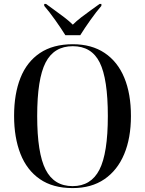

<svg xmlns="http://www.w3.org/2000/svg" viewBox="-20 -951 742 981"><path d="M351 10Q250 10 183.5 -36Q117 -82 84.5 -165Q52 -248 52 -359Q52 -471 84.5 -553Q117 -635 184 -680Q251 -725 352 -725Q448 -725 514.5 -680.5Q581 -636 615 -554Q649 -472 649 -358Q649 -246 614.5 -163.5Q580 -81 513.5 -35.5Q447 10 351 10ZM351 0Q445 0 488 -84Q531 -168 531 -358Q531 -548 489.5 -631.5Q448 -715 352 -715Q256 -715 213 -631.5Q170 -548 170 -358Q170 -169 213 -84.5Q256 0 351 0ZM314 -771Q293 -805 262.5 -848Q232 -891 206 -921V-931H215Q234 -917 259 -899Q284 -881 309 -862Q334 -843 352 -825Q370 -843 394.5 -862Q419 -881 444.5 -899Q470 -917 489 -931H498V-921Q472 -891 441.5 -848Q411 -805 390 -771Z"/></svg>

Font: Noto Serif Display SemiCondensed Medium
Style: Regular
Weight: 500
Width: 4
Designer: Monotype Design Team
Foundry: Monotype Imaging Inc.
Version: Version 2.009